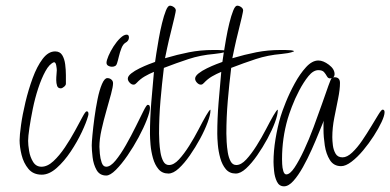

<svg xmlns="http://www.w3.org/2000/svg" viewBox="-20 -628 1374 676"><path d="M127 -13Q97 -13 80 -33.5Q63 -54 56 -82.5Q49 -111 49 -134Q49 -151 54 -187.5Q59 -224 69.5 -268Q80 -312 95 -353Q110 -394 130 -420.5Q150 -447 174 -447Q191 -447 199 -434Q207 -421 209.5 -401.5Q212 -382 212 -363.5Q212 -345 212 -333Q212 -328 205.5 -322.5Q199 -317 194 -317Q184 -317 181 -326Q178 -335 178 -346Q178 -357 179 -366.5Q180 -376 180 -381Q180 -386 178 -397.5Q176 -409 170 -409Q154 -403 140 -377.5Q126 -352 114.5 -317Q103 -282 95.5 -245Q88 -208 83.5 -177.5Q79 -147 79 -132Q79 -118 82.5 -96.5Q86 -75 96.5 -58Q107 -41 126 -41Q147 -41 168 -60.5Q189 -80 208.5 -109Q228 -138 244 -167.5Q260 -197 270.5 -216.5Q281 -236 285 -236Q290 -236 291 -231Q292 -226 291 -223L290 -219Q284 -197 268 -163Q252 -129 229 -94.5Q206 -60 179.5 -36.5Q153 -13 127 -13Z M374 -393Q367 -393 361 -396.5Q355 -400 355 -407Q355 -415 362 -431.5Q369 -448 380 -465Q391 -482 403.5 -494Q416 -506 426 -506Q434 -506 434 -496Q434 -484 421 -477Q413 -472 407.5 -458Q402 -444 398.5 -429Q395 -414 392 -405Q389 -393 374 -393ZM354 -10Q331 -10 320 -29.5Q309 -49 306 -74.5Q303 -100 303 -116Q303 -126 305.5 -153Q308 -180 312.5 -213.5Q317 -247 323.5 -279Q330 -311 339 -332Q348 -353 358 -353Q366 -353 372 -348Q378 -343 378 -335Q378 -323 371 -297Q364 -271 354.5 -238Q345 -205 337.5 -171.5Q330 -138 330 -111Q330 -104 331.5 -87Q333 -70 338 -55.5Q343 -41 354 -41Q369 -41 387 -63Q405 -85 423.5 -117.5Q442 -150 458 -182.5Q474 -215 485 -237Q496 -259 500 -259Q505 -259 506.5 -255.5Q508 -252 508 -248Q508 -235 497 -206.5Q486 -178 468 -144.5Q450 -111 429 -80.5Q408 -50 388 -30Q368 -10 354 -10Z M573 -17Q551 -17 538 -32.5Q525 -48 518.5 -71.5Q512 -95 510 -118.5Q508 -142 508 -157Q508 -211 512.5 -266Q517 -321 522 -375Q505 -368 489.5 -359Q474 -350 461 -336Q459 -334 456.5 -332Q454 -330 450 -330Q443 -330 436.5 -337Q430 -344 430 -351Q430 -360 442 -369.5Q454 -379 471.5 -387.5Q489 -396 504.5 -402Q520 -408 526 -410Q527 -418 530.5 -440.5Q534 -463 539 -491.5Q544 -520 550.5 -546.5Q557 -573 564 -590.5Q571 -608 578 -608Q585 -608 592 -603Q599 -598 599 -591Q599 -588 594 -566Q589 -544 581.5 -514.5Q574 -485 568.5 -459Q563 -433 561 -423Q605 -436 645.5 -444Q686 -452 731 -452Q735 -452 746 -452Q757 -452 767.5 -451Q778 -450 778 -447Q768 -443 756.5 -441Q745 -439 734 -438Q686 -434 643.5 -420Q601 -406 557 -389Q550 -332 545 -273.5Q540 -215 540 -158Q540 -147 541 -128.5Q542 -110 545 -91.5Q548 -73 555 -60Q562 -47 575 -47Q592 -47 610 -66.5Q628 -86 646 -114.5Q664 -143 679 -172Q694 -201 705.5 -221Q717 -241 721 -242V-239Q721 -224 711 -197Q701 -170 684.5 -139.5Q668 -109 648.5 -81Q629 -53 609.5 -35Q590 -17 573 -17Z M810 -17Q788 -17 775 -32.5Q762 -48 755.5 -71.5Q749 -95 747 -118.5Q745 -142 745 -157Q745 -211 749.5 -266Q754 -321 759 -375Q742 -368 726.5 -359Q711 -350 698 -336Q696 -334 693.5 -332Q691 -330 687 -330Q680 -330 673.5 -337Q667 -344 667 -351Q667 -360 679 -369.5Q691 -379 708.5 -387.5Q726 -396 741.5 -402Q757 -408 763 -410Q764 -418 767.5 -440.5Q771 -463 776 -491.5Q781 -520 787.5 -546.5Q794 -573 801 -590.5Q808 -608 815 -608Q822 -608 829 -603Q836 -598 836 -591Q836 -588 831 -566Q826 -544 818.5 -514.5Q811 -485 805.5 -459Q800 -433 798 -423Q842 -436 882.5 -444Q923 -452 968 -452Q972 -452 983 -452Q994 -452 1004.5 -451Q1015 -450 1015 -447Q1005 -443 993.5 -441Q982 -439 971 -438Q923 -434 880.5 -420Q838 -406 794 -389Q787 -332 782 -273.5Q777 -215 777 -158Q777 -147 778 -128.5Q779 -110 782 -91.5Q785 -73 792 -60Q799 -47 812 -47Q829 -47 847 -66.5Q865 -86 883 -114.5Q901 -143 916 -172Q931 -201 942.5 -221Q954 -241 958 -242V-239Q958 -224 948 -197Q938 -170 921.5 -139.5Q905 -109 885.5 -81Q866 -53 846.5 -35Q827 -17 810 -17Z M980 28Q963 28 955 11.5Q947 -5 945 -26Q943 -47 943 -58Q943 -96 950 -138.5Q957 -181 968 -218Q973 -235 986 -267.5Q999 -300 1017.5 -334Q1036 -368 1057.5 -391.5Q1079 -415 1101 -415Q1118 -415 1138 -400Q1158 -385 1158 -367Q1158 -360 1153 -355Q1154 -356 1158 -356Q1177 -356 1177 -336Q1177 -313 1170.5 -281Q1164 -249 1157 -213.5Q1150 -178 1150 -145Q1150 -133 1152 -116.5Q1154 -100 1161.5 -87Q1169 -74 1186 -74Q1202 -74 1220 -91Q1238 -108 1255 -133Q1272 -158 1287 -183Q1302 -208 1312.5 -225Q1323 -242 1327 -242Q1334 -242 1334 -233Q1334 -221 1323.5 -198.5Q1313 -176 1296 -149.5Q1279 -123 1258.5 -98.5Q1238 -74 1217.5 -58.5Q1197 -43 1181 -43Q1155 -43 1141.5 -64.5Q1128 -86 1123.5 -116Q1119 -146 1119 -172Q1119 -181 1119 -189Q1119 -197 1120 -203Q1114 -189 1103 -161.5Q1092 -134 1077.5 -101.5Q1063 -69 1046.5 -39.5Q1030 -10 1013 9Q996 28 980 28ZM988 -14Q1001 -14 1017 -38Q1033 -62 1050.5 -99.5Q1068 -137 1084 -180Q1100 -223 1113.5 -261.5Q1127 -300 1136 -325.5Q1145 -351 1148 -353L1142 -352Q1135 -352 1131 -359.5Q1127 -367 1121 -374Q1115 -381 1101 -381Q1083 -381 1066 -360Q1049 -339 1033.5 -309.5Q1018 -280 1007.5 -252Q997 -224 993 -210Q973 -141 973 -68Q973 -64 973.5 -50.5Q974 -37 977.5 -25.5Q981 -14 988 -14Z"/></svg>

Font: Licorice
Style: Regular
Weight: 400
Designer: Robert E. Leuschke
Foundry: Robert E. Leuschke
Version: Version 1.010; ttfautohint (v1.8.3)